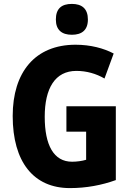

<svg xmlns="http://www.w3.org/2000/svg" viewBox="-20 -953 669 983"><path d="M348 -933C295 -933 266 -909 266 -853C266 -799 297 -775 348 -775C399 -775 430 -799 430 -853C430 -908 400 -933 348 -933ZM320 -409V-279H421V-135C401 -129 374 -125 349 -125C255 -125 209 -210 209 -355C209 -501 262 -590 371 -590C423 -590 472 -576 515 -551L562 -679C511 -706 443 -724 367 -724C160 -724 45 -584 45 -359C45 -124 152 10 338 10C422 10 501 -5 573 -31V-409Z"/></svg>

Font: Noto Sans Khmer UI Condensed ExtraBold
Style: Regular
Weight: 800
Width: 3
Designer: Danh Hong and the Monotype Design Team
Foundry: Monotype Imaging Inc.
Version: Version 2.002